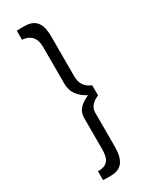

<svg xmlns="http://www.w3.org/2000/svg" viewBox="-252 -805 884 1111"><g transform="rotate(-30 190.0 -250.0)"><path d="M133 250C219 250 236 185 236 112V-114C236 -152 268 -177 300 -190V-258C255 -275 236 -308 236 -355V-619C236 -693 217 -750 131 -750C114 -750 97 -750 80 -749V-689C139 -684 165 -649 165 -591V-348C165 -285 197 -249 250 -220C204 -198 165 -173 165 -116V89C165 152 151 191 80 190V249C98 250 115 250 133 250Z"/></g></svg>

Font: Glacial Indifference
Style: Medium
Weight: 500
Version: Version 1.001